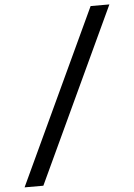

<svg xmlns="http://www.w3.org/2000/svg" viewBox="-61 -856 709 1019"><g transform="rotate(-5 293.5 -347.0)"><path d="M461 -811H561L128 117H28Z"/></g></svg>

Font: Montreal
Style: Regular
Weight: 400
Designer: Julieta Ulanovsky, usr_local_share
Foundry: Julieta Ulanovsky, usr_local_share
Version: Version 2.001